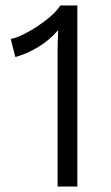

<svg xmlns="http://www.w3.org/2000/svg" viewBox="-20 -680 403 700"><path d="M190 0V-495Q190 -509 190.5 -529.5Q191 -550 192 -570Q161 -534 120 -509Q79 -484 36 -472L19 -538Q37 -541 62 -553Q87 -565 114 -582.5Q141 -600 164 -620Q187 -640 200 -660H262V0Z"/></svg>

Font: Kantumruy Pro
Style: Regular
Weight: 400
Designer: Sovichet Tep
Foundry: Sovichet Tep
Version: Version 1.002